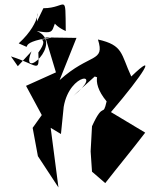

<svg xmlns="http://www.w3.org/2000/svg" viewBox="-20 -755 657 841"><path d="M395 -420C454 -399 488 -385 458 -453C410 -465 371 -402 447 -311C430 -236 435 -316 383 -202L377 -92L383 -3L441 47C498 -26 558 -98 616 -174L466 -264C610 -432 673 -534 555 -420C509 -519 521 -557 409 -582C441 -480 374 -524 241 -404L315 -589L179 -591L225 -438L94 -379L163 -251L123 -195L146 -71L236 66L202 -195L247 -168L259 -287C285 -440 440 -445 301 -335ZM58 -465 118 -530C61 -391 266 -567 141 -619C247 -600 183 -632 265 -720C229 -759 148 -673 268 -619C266 -795 274 -719 170 -719L142 -661C141 -744 172 -665 62 -565C145 -529 28 -567 212 -592C106 -565 211 -610 148 -525C152 -432 148 -470 28 -508Z"/></svg>

Font: Asimov Silicon
Style: Regular
Weight: 400
Designer: Google
Version: Version 2.000980; 2014